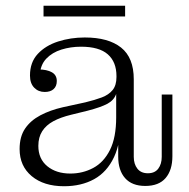

<svg xmlns="http://www.w3.org/2000/svg" viewBox="-20 -638 654 666"><path d="M135 -319Q113 -319 98.5 -334Q84 -349 84 -376Q84 -422 111 -451Q138 -480 181.5 -494Q225 -508 274 -508Q356 -508 400 -473Q444 -438 444 -363L384 -374Q384 -423 354 -449.5Q324 -476 261 -476Q225 -476 193 -466Q161 -456 140.5 -434.5Q120 -413 118 -377L115 -397Q142 -397 159.5 -387.5Q177 -378 177 -357Q177 -339 166 -329Q155 -319 135 -319ZM484 7Q438 7 414 -20Q390 -47 390 -95V-170H383V-312H379L384 -343V-374L444 -363V-94Q444 -69 456.5 -53Q469 -37 493 -37Q517 -37 529 -53Q541 -69 541 -94V-310H578V-96Q578 -48 554.5 -20.5Q531 7 484 7ZM202 8Q132 8 90 -27Q48 -62 48 -121Q48 -164 67 -192Q86 -220 120 -238Q154 -256 198 -266L276 -283Q309 -291 333 -300Q357 -309 370.5 -325.5Q384 -342 384 -371L388 -312H383Q375 -290 352.5 -278Q330 -266 284 -254L227 -240Q190 -231 165 -217.5Q140 -204 126.5 -183Q113 -162 113 -132Q113 -87 144 -61.5Q175 -36 224 -36Q267 -36 303.5 -55.5Q340 -75 361.5 -118Q383 -161 383 -231L399 -228Q400 -145 375.5 -93Q351 -41 306.5 -16.5Q262 8 202 8ZM131 -581V-618H414V-581Z"/></svg>

Font: Montagu Slab 144pt Light
Style: Regular
Weight: 300
Designer: Florian Karsten
Foundry: Florian Karsten
Version: Version 1.000